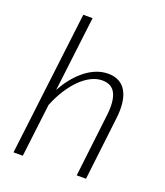

<svg xmlns="http://www.w3.org/2000/svg" viewBox="-135 -820 785 912"><g transform="rotate(20 258.0 -364.0)"><path d="M40.5 0 128.5 -727.5H175.5L129.5 -347.5Q149.5 -385 173.8 -414.2Q198 -443.5 224.8 -463.8Q251.5 -484 279.5 -494.5Q307.5 -505 336 -505Q368.5 -505 391.5 -492.5Q414.5 -480 428 -456Q441.5 -432 445.8 -397.2Q450 -362.5 444.5 -318L407 0H360L397.5 -318Q406 -389 388 -427.2Q370 -465.5 320.5 -465.5Q293.5 -465.5 265.5 -451.8Q237.5 -438 211.2 -412.2Q185 -386.5 161.5 -350Q138 -313.5 120 -268.5L87.5 0Z"/></g></svg>

Font: Lato Light
Style: Italic
Weight: 300
Italic angle: -7°
Designer: Lukasz Dziedzic
Foundry: tyPoland Lukasz Dziedzic
Version: Version 2.007; 2014-02-27